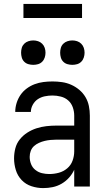

<svg xmlns="http://www.w3.org/2000/svg" viewBox="-20 -955 540 983"><path d="M201 8Q226 8 250 3Q274 -2 295.5 -14.5Q317 -27 333.5 -45.5Q350 -64 360 -86V0H440V-363Q440 -388 435 -412.5Q430 -437 417.5 -458Q405 -479 386 -495Q367 -511 344.5 -521Q322 -531 297.5 -534.5Q273 -538 249 -538Q225 -538 202 -535Q179 -532 157.5 -524Q136 -516 117 -502Q98 -488 85 -469Q72 -450 65 -427.5Q58 -405 58 -382Q58 -382 58 -382Q58 -382 58 -382H138Q138 -401 148 -419Q158 -437 174 -447.5Q190 -458 209.5 -462Q229 -466 249 -466Q270 -466 291.5 -460.5Q313 -455 329 -441Q345 -427 352.5 -406Q360 -385 360 -363V-312H269Q243 -312 217 -309Q191 -306 166.5 -298Q142 -290 120 -276Q98 -262 81.5 -241.5Q65 -221 58.5 -195.5Q52 -170 52 -144Q52 -114 61 -84.5Q70 -55 91 -33Q112 -11 141.5 -1.5Q171 8 201 8ZM232 -64Q213 -64 194.5 -68.5Q176 -73 161 -85Q146 -97 139 -115Q132 -133 132 -152Q132 -168 137.5 -182.5Q143 -197 154 -207Q165 -217 179.5 -223.5Q194 -230 208.5 -233.5Q223 -237 238.5 -238.5Q254 -240 269 -240H360V-180Q360 -156 351.5 -132.5Q343 -109 324 -93Q305 -77 281 -70.5Q257 -64 232 -64ZM350 -623Q363 -623 375 -626.5Q387 -630 396 -639Q405 -648 409 -660.5Q413 -673 413 -685Q413 -698 409 -710Q405 -722 396 -731Q387 -740 375 -744Q363 -748 350 -748Q338 -748 325.5 -744Q313 -740 304 -731Q295 -722 291.5 -710Q288 -698 288 -685Q288 -673 291.5 -660.5Q295 -648 304 -639Q313 -630 325.5 -626.5Q338 -623 350 -623ZM150 -623Q163 -623 175 -626.5Q187 -630 196 -639Q205 -648 209 -660.5Q213 -673 213 -685Q213 -698 209 -710Q205 -722 196 -731Q187 -740 175 -744Q163 -748 150 -748Q138 -748 125.5 -744Q113 -740 104 -731Q95 -722 91.5 -710Q88 -698 88 -685Q88 -673 91.5 -660.5Q95 -648 104 -639Q113 -630 125.5 -626.5Q138 -623 150 -623ZM100 -863H400V-935H100Z"/></svg>

Font: Iosevka SS09
Style: Regular
Weight: 400
Monospace: yes
Designer: Belleve Invis
Foundry: Belleve Invis
Version: Version 5.2.1; ttfautohint (v1.8.3)